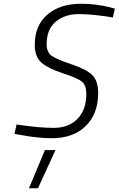

<svg xmlns="http://www.w3.org/2000/svg" viewBox="-20 -725 631 1021"><path d="M219 73 134 276H182L275 73ZM580 -632 591 -679 566 -686C514.7 -698.7 463 -705 411 -705C336.3 -705 276.7 -685.8 232 -647.5C187.3 -609.2 165 -555.3 165 -486C165 -443.3 177.2 -411.7 201.5 -391C225.8 -370.3 263.8 -351.7 315.5 -335C367.2 -318.3 400.7 -303.5 416 -290.5C431.3 -277.5 439 -256 439 -226C439 -169.3 423.3 -125 392 -93C360.7 -61 318.3 -45 265 -45C211.7 -45 146 -51 68 -63L57 -13L86 -8C148.7 4 205.3 10 256 10C331.3 10 391.2 -11.5 435.5 -54.5C479.8 -97.5 502 -156 502 -230C502 -273.3 491.5 -305.3 470.5 -326C449.5 -346.7 412.8 -365.7 360.5 -383C308.2 -400.3 273 -415.3 255 -428C237 -440.7 228 -461.3 228 -490C228 -542 243.8 -581.7 275.5 -609C307.2 -636.3 348.5 -650 399.5 -650C450.5 -650 510.7 -644 580 -632Z"/></svg>

Font: Titillium Web
Style: Light Italic
Weight: 300
Italic angle: -13°
Version: Version 1.001;PS 57.000;hotconv 1.0.70;makeotf.lib2.5.55311